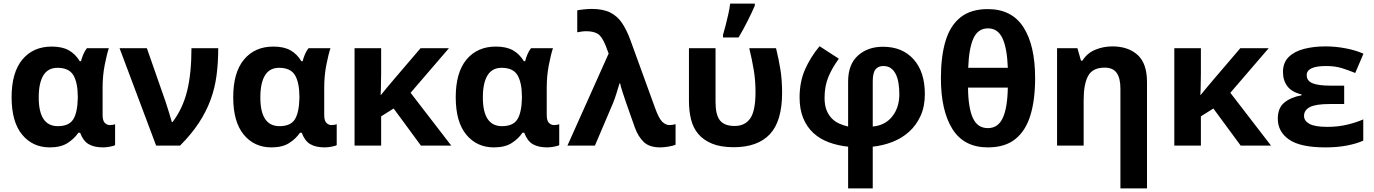

<svg xmlns="http://www.w3.org/2000/svg" viewBox="-20 -816 7698 1076"><path d="M259 10Q163 10 104 -61.5Q45 -133 45 -271Q45 -410 105.5 -482.5Q166 -555 270 -555Q328 -555 365 -534.5Q402 -514 427 -473H434Q438 -490 446.5 -510.5Q455 -531 467 -546H590Q579 -514 567 -453Q555 -392 555 -325V-173Q555 -139 567.5 -127Q580 -115 596 -115Q603 -115 612 -116.5Q621 -118 625 -120V-3Q618 2 596 6Q574 10 558 10Q508 10 477 -8Q446 -26 429 -72H419Q396 -38 358 -14Q320 10 259 10ZM304 -109Q366 -109 390 -146.5Q414 -184 416 -266V-272Q416 -352 391.5 -394Q367 -436 302 -436Q249 -436 223 -393.5Q197 -351 197 -270Q197 -109 304 -109Z M650 -546H803L909 -243Q917 -220 927 -186Q937 -152 943 -132H947Q1004 -207 1028.5 -305.5Q1053 -404 1053 -546H1203Q1203 -465 1193.5 -393Q1184 -321 1159.5 -255Q1135 -189 1093.5 -126Q1052 -63 989 0H855Z M1501 10Q1405 10 1346 -61.5Q1287 -133 1287 -271Q1287 -410 1347.5 -482.5Q1408 -555 1512 -555Q1570 -555 1607 -534.5Q1644 -514 1669 -473H1676Q1680 -490 1688.5 -510.5Q1697 -531 1709 -546H1832Q1821 -514 1809 -453Q1797 -392 1797 -325V-173Q1797 -139 1809.5 -127Q1822 -115 1838 -115Q1845 -115 1854 -116.5Q1863 -118 1867 -120V-3Q1860 2 1838 6Q1816 10 1800 10Q1750 10 1719 -8Q1688 -26 1671 -72H1661Q1638 -38 1600 -14Q1562 10 1501 10ZM1546 -109Q1608 -109 1632 -146.5Q1656 -184 1658 -266V-272Q1658 -352 1633.5 -394Q1609 -436 1544 -436Q1491 -436 1465 -393.5Q1439 -351 1439 -270Q1439 -109 1546 -109Z M2116 -546V-403Q2115 -373 2115 -343Q2115 -313 2113 -284H2115Q2133 -306 2149.5 -326Q2166 -346 2184 -367L2337 -546H2496L2281 -296L2509 0H2339L2186 -208L2116 -164V0H1967V-546Z M2748 10Q2652 10 2593 -61.5Q2534 -133 2534 -271Q2534 -410 2594.5 -482.5Q2655 -555 2759 -555Q2817 -555 2854 -534.5Q2891 -514 2916 -473H2923Q2927 -490 2935.5 -510.5Q2944 -531 2956 -546H3079Q3068 -514 3056 -453Q3044 -392 3044 -325V-173Q3044 -139 3056.5 -127Q3069 -115 3085 -115Q3092 -115 3101 -116.5Q3110 -118 3114 -120V-3Q3107 2 3085 6Q3063 10 3047 10Q2997 10 2966 -8Q2935 -26 2918 -72H2908Q2885 -38 2847 -14Q2809 10 2748 10ZM2793 -109Q2855 -109 2879 -146.5Q2903 -184 2905 -266V-272Q2905 -352 2880.5 -394Q2856 -436 2791 -436Q2738 -436 2712 -393.5Q2686 -351 2686 -270Q2686 -109 2793 -109Z M3160 0 3391 -516 3374 -561Q3353 -613 3329 -627Q3305 -641 3265 -641Q3252 -641 3238.5 -639Q3225 -637 3215 -635V-758Q3228 -761 3253 -763.5Q3278 -766 3296 -766Q3360 -766 3400.5 -745.5Q3441 -725 3467 -685.5Q3493 -646 3513 -591L3650 -214Q3672 -152 3691.5 -133.5Q3711 -115 3732 -115Q3746 -115 3766 -120V-5Q3754 1 3726.5 5.5Q3699 10 3680 10Q3619 10 3587.5 -20.5Q3556 -51 3538 -101L3491 -234Q3480 -266 3470 -296.5Q3460 -327 3455 -349H3452Q3444 -323 3434.5 -292Q3425 -261 3415 -237L3314 0Z M3841 -546H3990V-244Q3990 -172 4015 -141Q4040 -110 4097 -110Q4155 -110 4184.5 -152.5Q4214 -195 4214 -300Q4214 -364 4204.5 -422Q4195 -480 4179 -546H4329Q4345 -481 4354 -423.5Q4363 -366 4363 -296Q4363 -137 4294.5 -64Q4226 9 4092 9Q4019 9 3970.5 -11Q3922 -31 3893 -65.5Q3864 -100 3852.5 -147.5Q3841 -195 3841 -249ZM4032 -606V-621Q4039 -644 4047 -675.5Q4055 -707 4062 -738.5Q4069 -770 4072 -796H4210V-784Q4193 -745 4170 -699Q4147 -653 4119 -606Z M4461 -270Q4461 -357 4491.5 -426.5Q4522 -496 4573 -557L4681 -487Q4643 -435 4622 -384Q4601 -333 4601 -267Q4601 -228 4611.5 -200.5Q4622 -173 4640 -154Q4658 -135 4682 -124Q4706 -113 4733 -107V-359Q4733 -455 4788 -504.5Q4843 -554 4928 -554Q5037 -554 5100 -483.5Q5163 -413 5163 -289Q5163 -219 5139 -166.5Q5115 -114 5074.5 -77.5Q5034 -41 4981 -20.5Q4928 0 4871 6V240H4733V6Q4675 0 4625 -18.5Q4575 -37 4538.5 -70.5Q4502 -104 4481.5 -153.5Q4461 -203 4461 -270ZM4871 -107Q4940 -113 4980 -163Q5020 -213 5020 -288Q5020 -320 5015.5 -349Q5011 -378 5000.5 -399.5Q4990 -421 4973 -433.5Q4956 -446 4930 -446Q4902 -446 4886.5 -427Q4871 -408 4871 -360Z M5781 -378Q5781 -256 5754.5 -169.5Q5728 -83 5670 -36.5Q5612 10 5516 10Q5382 10 5317.5 -93Q5253 -196 5253 -378Q5253 -500 5279 -586.5Q5305 -673 5363 -719Q5421 -765 5516 -765Q5650 -765 5715.5 -663.5Q5781 -562 5781 -378ZM5517 -657Q5461 -657 5435.5 -601.5Q5410 -546 5406 -436H5628Q5624 -546 5598 -601.5Q5572 -657 5517 -657ZM5516 -98Q5573 -98 5599.5 -154.5Q5626 -211 5628 -325H5405Q5406 -212 5432 -155Q5458 -98 5516 -98Z M6214 -556Q6302 -556 6355 -508.5Q6408 -461 6408 -356V240H6259V-319Q6259 -378 6238 -407.5Q6217 -437 6171 -437Q6103 -437 6078 -390.5Q6053 -344 6053 -257V0H5904V-546H6018L6038 -476H6046Q6072 -518 6117.5 -537Q6163 -556 6214 -556Z M6710 -546V-403Q6709 -373 6709 -343Q6709 -313 6707 -284H6709Q6727 -306 6743.5 -326Q6760 -346 6778 -367L6931 -546H7090L6875 -296L7103 0H6933L6780 -208L6710 -164V0H6561V-546Z M7513 -336V-233H7431Q7354 -233 7321 -216Q7288 -199 7288 -166Q7288 -139 7318 -122Q7348 -105 7419 -105Q7480 -105 7532.5 -118Q7585 -131 7620 -147V-28Q7583 -11 7529 -0.5Q7475 10 7408 10Q7267 10 7204 -34Q7141 -78 7141 -151Q7141 -211 7177.5 -241Q7214 -271 7274 -282V-287Q7221 -299 7195.5 -331.5Q7170 -364 7170 -413Q7170 -465 7202 -496.5Q7234 -528 7288 -542Q7342 -556 7408 -556Q7465 -556 7522 -545Q7579 -534 7621 -515L7575 -407Q7539 -422 7500.5 -434Q7462 -446 7412 -446Q7303 -446 7303 -395Q7303 -363 7335.5 -349.5Q7368 -336 7438 -336Z"/></svg>

Font: BC Sans
Style: Bold
Weight: 700
Designer: Monotype Design Team
Province of B.C.
Foundry: Monotype Imaging Inc.
Version: Version 2.000;GOOG;noto-source:20170915:90ef993387c0